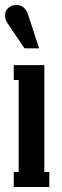

<svg xmlns="http://www.w3.org/2000/svg" viewBox="-23 -750 248 770"><path d="M133.8 -556.2H75.2L7.8 -655.8Q-2.9 -671.4 -2.9 -688Q-2.9 -706.5 10.5 -718.3Q23.9 -730 43 -730Q76.7 -730 89.8 -690.9ZM174.8 0H32.2V-60.1H51.8V-429.2H32.2V-488.8H154.8V-60.1H174.8Z"/></svg>

Font: Margherita Bold
Style: Regular
Weight: 700
Designer: James Puckett
Foundry: Dunwich Type Founders
Version: Version 1.008;hotconv 1.0.109;makeotfexe 2.5.65596